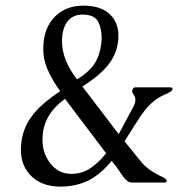

<svg xmlns="http://www.w3.org/2000/svg" viewBox="-20 -656 671 691"><path d="M428.2 -147.5 486.3 -75.7Q510.3 -44.4 562.5 -20Q575.7 -14.2 579.1 -8.3Q580.1 -5.4 580.1 -3.9Q579.1 -2 579.1 -1.5Q576.7 1 572.3 1H453.1Q436 1 415 -32.2Q398.9 -57.1 381.8 -77.1Q342.3 -28.8 297.9 -6.3Q252.9 15.6 196.8 15.6Q130.4 15.6 90.8 -23.9Q55.2 -60.5 55.2 -117.2Q55.2 -123 55.7 -128.9Q58.6 -187.5 91.3 -233.4Q122.1 -278.3 196.8 -328.1Q167 -368.2 150.4 -407.7Q135.7 -441.4 135.7 -479.5Q135.7 -485.8 136.2 -492.7Q138.7 -557.1 178.7 -597.2Q217.8 -635.7 280.8 -635.7Q342.8 -635.7 375.5 -604.5Q406.2 -575.2 406.2 -526.9V-518.6Q402.8 -467.3 373 -427.2Q341.3 -385.3 276.4 -344.7L407.2 -173.3L461.9 -275.4Q465.8 -283.2 466.8 -291.5Q467.3 -294.4 467.3 -296.9Q467.3 -301.8 465.8 -306.2Q463.9 -312 460.7 -315.9Q457.5 -319.8 456.1 -324.2Q455.6 -326.2 455.6 -327.6V-329.1Q455.6 -329.6 456.5 -332.5Q460 -341.8 466.8 -341.8H592.8Q597.7 -341.8 600.1 -338.9Q600.6 -338.4 600.6 -336.9V-335.9Q600.6 -334.5 600.1 -332.5Q597.2 -327.1 583.5 -320.3Q576.2 -316.9 567.4 -313Q558.6 -309.1 550.3 -303.7Q514.2 -280.3 488.8 -242.2Q463.4 -204.1 428.2 -147.5ZM257.3 -370.6Q301.8 -397 322.3 -430.2Q342.3 -462.9 345.7 -513.2V-520.5Q345.7 -553.7 333.5 -577.6Q319.8 -603.5 277.3 -603.5Q244.1 -603.5 225.1 -581.5Q205.6 -558.1 203.6 -518.6Q203.1 -513.2 203.1 -508.3Q203.1 -439.5 257.3 -370.6ZM361.8 -104.5 213.9 -300.3Q137.2 -244.6 133.3 -164.6Q132.8 -159.7 132.8 -154.3Q132.8 -104.5 160.2 -69.3Q189.9 -30.3 236.3 -30.3Q275.9 -30.3 306.9 -51.8Q337.9 -73.2 361.8 -104.5Z"/></svg>

Font: Caudex
Style: Regular
Weight: 400
Version: Version 1.01